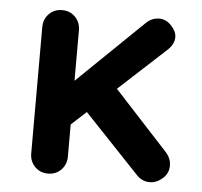

<svg xmlns="http://www.w3.org/2000/svg" viewBox="-44 -580 657 626"><g transform="rotate(5 284.5 -267.5)"><path d="M529 -60Q529 -35 509.5 -18Q490 -1 468 -1Q442 -1 424 -21L244 -211L195 -166V-61Q195 -35 178 -17.5Q161 0 135 0Q109 0 92 -17.5Q75 -35 75 -61V-474Q75 -500 92 -517.5Q109 -535 135 -535Q161 -535 178 -517.5Q195 -500 195 -474V-309L409 -516Q428 -535 453 -535Q475 -535 492.5 -516.5Q510 -498 510 -479Q510 -455 486 -434L335 -295L510 -105Q529 -85 529 -60Z"/></g></svg>

Font: Quicksand
Style: Bold
Weight: 700
Version: Version 3.000